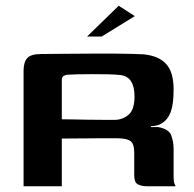

<svg xmlns="http://www.w3.org/2000/svg" viewBox="-20 -648 674 668"><path d="M353 -167Q353 -167 330.5 -167Q308 -167 272 -166.5Q236 -166 195 -166V0H62V-402Q62 -431 74.5 -445.5Q87 -460 123 -460Q138 -460 166.5 -460.5Q195 -461 230.5 -461Q266 -461 304.5 -461.5Q343 -462 378 -461.5Q413 -461 439.5 -460.5Q466 -460 479 -459Q532 -454 558 -425.5Q584 -397 584 -337Q584 -285 574 -258.5Q564 -232 543 -219Q538 -215 527.5 -212Q517 -209 505 -209V-206Q511 -206 518 -206Q525 -206 530 -206Q568 -199 576 -176.5Q584 -154 584 -130V-32Q584 -17 587 -9Q590 -1 591 0H493Q471 0 459 -7Q447 -14 447 -38V-117Q447 -148 433.5 -157.5Q420 -167 386 -167ZM195 -233Q207 -233 232.5 -232.5Q258 -232 287.5 -231.5Q317 -231 342.5 -231Q368 -231 379 -231Q406 -231 427 -248.5Q448 -266 448 -313Q448 -346 436 -365Q424 -384 398 -387Q381 -389 355 -389.5Q329 -390 301 -390Q273 -390 249.5 -389.5Q226 -389 214 -388Q212 -388 203.5 -385Q195 -382 195 -369ZM283 -521 393 -628 449 -592 334 -521Z"/></svg>

Font: Genos Thin SemiBold
Style: Regular
Weight: 600
Version: Version 1.010